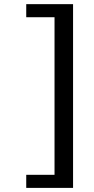

<svg xmlns="http://www.w3.org/2000/svg" viewBox="-20 -790 454 925"><path d="M106.4 115.2V52.2H242.7V-707H106.4V-770H332V115.2Z"/></svg>

Font: Comme
Style: Regular
Weight: 400
Designer: Vernon Adams
Foundry: Vernon Adams
Version: Version 1.000;gftools[0.9.27]